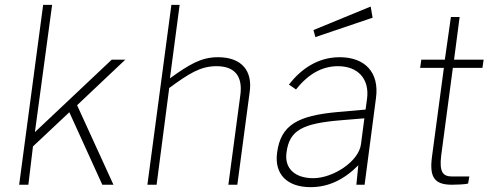

<svg xmlns="http://www.w3.org/2000/svg" viewBox="-20 -762 2048 792"><path d="M448 0 298 -328 497 -516H441L124 -217L195 -742H158L59 0H97L116 -158L266 -299L402 0Z M588 0H626L678 -399C760 -459 807 -489 873 -489C953 -489 982 -443 971 -367L922 0H959L1010 -383C1022 -468 979 -526 879 -526C809 -526 761 -496 681 -439L721 -742H687Z M1509 -735 1273 -638 1281 -609 1517 -689ZM1261 10C1333 10 1397 -19 1458 -80L1450 0H1484L1531 -358C1545 -463 1486 -526 1381 -526C1291 -526 1221 -477 1172 -413L1201 -393C1251 -456 1308 -489 1374 -489C1457 -489 1505 -436 1494 -354L1488 -310L1374 -300C1208 -285 1138 -247 1123 -132C1111 -44 1164 10 1261 10ZM1272 -27C1197 -27 1152 -67 1162 -134C1174 -225 1228 -253 1387 -266L1483 -274L1469 -167C1460 -96 1354 -27 1272 -27Z M1970 -482 1975 -516H1853L1876 -692H1840L1815 -516H1718L1713 -482H1811L1762 -116C1751 -33 1770 0 1844 0C1858 0 1899 -1 1911 -5L1916 -34H1846C1809 -34 1791 -49 1800 -121L1848 -482Z"/></svg>

Font: United Sans Thin
Style: Italic
Weight: 100
Italic angle: -8°
Designer: Pablo Impallari, Rodrigo Fuenzalida (Modified by Dan O. Williams)
Version: Version 1.000;PS 001.000;hotconv 1.0.88;makeotf.lib2.5.64775